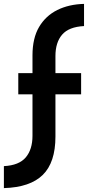

<svg xmlns="http://www.w3.org/2000/svg" viewBox="-70 -801 452 987"><path d="M97 -516Q97 -605 131 -662.5Q165 -720 224.5 -749.5Q284 -779 362 -781V-667Q284 -663 249.5 -623Q215 -583 215 -513V-425H347V-316H215V-99Q215 34 150 98Q85 162 -50 166V53Q28 49 62.5 8Q97 -33 97 -103V-316H24V-425H97Z"/></svg>

Font: Reem Kufi Medium
Style: Regular
Weight: 500
Designer: Khaled Hosny
Version: Version 1.001